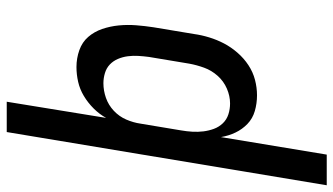

<svg xmlns="http://www.w3.org/2000/svg" viewBox="-260 -545 990 570"><g transform="rotate(-90 235.0 -260.0)"><path d="M-30 215 128 -735H218L170 -440Q181 -460 198 -477Q215 -494 235 -506Q255 -518 277 -523Q299 -528 321 -528Q347 -528 371 -519.5Q395 -511 410.5 -493Q426 -475 434 -451.5Q442 -428 444.5 -402.5Q447 -377 445 -351Q443 -325 439 -299L419 -179Q416 -157 409 -134Q402 -111 391 -90Q380 -69 363.5 -50Q347 -31 326.5 -17.5Q306 -4 283 2Q260 8 237 8Q213 8 190.5 1.5Q168 -5 152 -20.5Q136 -36 126.5 -56Q117 -76 113 -99L61 215ZM213 -72Q235 -72 257 -81.5Q279 -91 295 -109Q311 -127 319 -149Q327 -171 331 -193L351 -313Q353 -328 354 -344Q355 -360 353 -375.5Q351 -391 345 -405Q339 -419 328.5 -429Q318 -439 303 -443.5Q288 -448 273 -448Q251 -448 229.5 -440.5Q208 -433 191 -417Q174 -401 165 -380Q156 -359 153 -338L133 -218Q130 -201 129 -184Q128 -167 130 -151Q132 -135 137.5 -120Q143 -105 154 -93.5Q165 -82 180.5 -77Q196 -72 213 -72Z"/></g></svg>

Font: Iosevka SS04 Medium
Style: Italic
Weight: 500
Italic angle: -9°
Monospace: yes
Designer: Belleve Invis
Foundry: Belleve Invis
Version: Version 19.0.0; ttfautohint (v1.8.4)